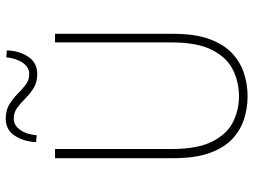

<svg xmlns="http://www.w3.org/2000/svg" viewBox="-127 -745 884 670"><g transform="rotate(-90 315.0 -410.0)"><path d="M314 12Q274 12 235.5 0Q197 -12 166 -40.5Q135 -69 116.5 -119.5Q98 -170 98 -246V-660H130V-254Q130 -163 156 -111.5Q182 -60 224 -39Q266 -18 314 -18Q363 -18 406 -39Q449 -60 475.5 -111.5Q502 -163 502 -254V-660H532V-246Q532 -170 513 -119.5Q494 -69 462.5 -40.5Q431 -12 392.5 0Q354 12 314 12ZM392 -722Q363 -722 343 -734.5Q323 -747 307 -763Q291 -779 274.5 -791.5Q258 -804 236 -804Q213 -804 197 -782Q181 -760 178 -724L154 -726Q156 -769 176.5 -800.5Q197 -832 236 -832Q265 -832 285.5 -819.5Q306 -807 322 -791Q338 -775 354 -762.5Q370 -750 392 -750Q415 -750 430.5 -772Q446 -794 450 -830L474 -828Q473 -785 452 -753.5Q431 -722 392 -722Z"/></g></svg>

Font: Source Sans Variable
Style: Regular
Weight: 200
Designer: Paul D. Hunt
Foundry: Adobe Systems Incorporated
Version: Version 3.006;hotconv 1.0.111;makeotfexe 2.5.65597